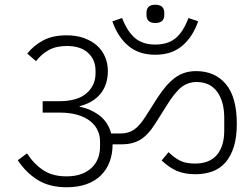

<svg xmlns="http://www.w3.org/2000/svg" viewBox="-20 -841 1063 810"><path d="M635 -744Q598 -744 598 -778V-787Q598 -821 635 -821Q673 -821 673 -787V-778Q673 -744 635 -744ZM635 -610Q566 -610 521.5 -647.5Q477 -685 454 -751L495 -765Q517 -708 549.5 -680.5Q582 -653 635 -653Q689 -653 721.5 -680.5Q754 -708 775 -765L816 -751Q793 -685 748.5 -647.5Q704 -610 635 -610ZM261 -51Q189 -51 139.5 -81.5Q90 -112 55 -165L94 -194Q123 -149 162.5 -123Q202 -97 260 -97Q297 -97 323.5 -107Q350 -117 367.5 -134Q385 -151 393.5 -173.5Q402 -196 402 -222V-245Q402 -270 391.5 -292Q381 -314 360 -330.5Q339 -347 307 -356.5Q275 -366 231 -366H160V-414H228Q307 -414 345 -447.5Q383 -481 383 -531V-543Q383 -589 351.5 -618Q320 -647 262 -647Q217 -647 186 -630Q155 -613 132 -583L95 -615Q122 -649 162 -670.5Q202 -692 261 -692Q303 -692 335.5 -680Q368 -668 390 -648Q412 -628 423.5 -600.5Q435 -573 435 -542Q435 -484 404.5 -446Q374 -408 316 -393V-391Q364 -381 400 -353.5Q436 -326 449 -278H490Q522 -278 545.5 -294Q569 -310 595 -351L642 -425Q679 -483 717 -512Q755 -541 807 -541Q887 -541 933 -486Q979 -431 979 -319Q979 -262 966.5 -222Q954 -182 931.5 -156Q909 -130 876.5 -118Q844 -106 804 -106Q760 -106 727.5 -119.5Q695 -133 662 -164L691 -199Q717 -174 741 -162.5Q765 -151 803 -151Q864 -151 895 -187.5Q926 -224 926 -290V-343Q926 -413 896 -454Q866 -495 809 -495Q773 -495 745 -473Q717 -451 682 -394L636 -321Q604 -270 571 -251Q538 -232 493 -232H455Q455 -192 442.5 -158.5Q430 -125 405.5 -101Q381 -77 345 -64Q309 -51 261 -51Z"/></svg>

Font: IBM Plex Sans Devanagari Light
Style: Regular
Weight: 300
Designer: Mike Abbink, Paul van der Laan, Pieter van Rosmalen, Erin McLaughlin
Foundry: Bold Monday
Version: Version 1.1